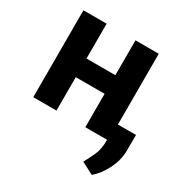

<svg xmlns="http://www.w3.org/2000/svg" viewBox="-166 -669 983 1011"><g transform="rotate(30 325.5 -163.5)"><path d="M416.5 -316.4V-203.1H149.9V-316.4ZM195.8 -528.3V0H54.7V-528.3ZM512.7 -528.3V0H371.1V-528.3ZM622.6 -98.1 622.1 -2Q622.1 53.2 595 108.9Q567.9 164.6 525.9 200.7L452.6 162.1Q470.7 128.9 487.1 93.3Q503.4 57.6 503.4 4.9V-98.1Z"/></g></svg>

Font: RobotoDEMO
Style: Regular
Weight: 400
Designer: Christian Robertson
Foundry: Google
Version: Version 2.136